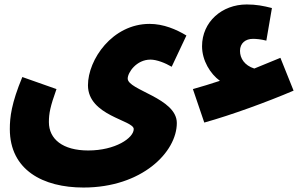

<svg xmlns="http://www.w3.org/2000/svg" viewBox="-20 -609 1370 860"><path d="M895 -60C1017 -94 1178 -153 1295 -203L1236 -350C1195 -333 1156 -317 1119 -302C1075 -316 1055 -348 1055 -381C1055 -416 1080 -435 1113 -435C1129 -435 1149 -433 1173 -427L1198 -573C1159 -583 1127 -589 1085 -589C974 -589 885 -511 885 -402C885 -338 922 -278 965 -247C923 -233 883 -221 844 -210ZM24 -31C24 153 173 231 354 231C616 231 772 72 772 -58C772 -170 552 -205 552 -257C552 -284 591 -342 654 -342C682 -342 720 -327 749 -310L815 -450C770 -477 713 -502 650 -502C483 -502 374 -342 374 -227C374 -90 579 -71 579 -31C579 9 497 65 375 65C261 65 199 14 199 -62C199 -101 205 -132 233 -210L80 -264C31 -146 24 -84 24 -31Z"/></svg>

Font: Noto Sans Arabic SemCond Blk
Style: Regular
Weight: 900
Width: 4
Designer: Monotype Design Team, Nadine Chahine, Nizar Qandah and Khaled Hosny
Foundry: Monotype Imaging Inc.
Version: Version 2.012